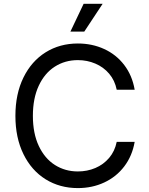

<svg xmlns="http://www.w3.org/2000/svg" viewBox="-20 -962 770 992"><path d="M59.6 -363.3Q59.6 -476.6 101.1 -561.3Q142.6 -646 215.8 -691.7Q289.1 -737.3 382.3 -737.3Q456.1 -737.3 518.3 -708.7Q580.6 -680.2 621.8 -626.2Q663.1 -572.3 675.8 -498.5H583Q573.2 -546.9 543.9 -581.3Q514.6 -615.7 472.4 -633.5Q430.2 -651.4 382.3 -651.4Q315.9 -651.4 263.2 -617.7Q210.4 -584 180.2 -519Q149.9 -454.1 149.9 -363.3Q149.9 -272.9 180.4 -208Q210.9 -143.1 263.7 -109.6Q316.4 -76.2 382.3 -76.2Q430.7 -76.2 472.7 -94Q514.6 -111.8 543.9 -146.2Q573.2 -180.7 583 -229H675.8Q663.1 -156.2 622.1 -102.3Q581.1 -48.3 518.8 -19.3Q456.5 9.8 382.3 9.8Q289.1 9.8 215.8 -35.6Q142.6 -81.1 101.1 -165.8Q59.6 -250.5 59.6 -363.3ZM412.1 -942.4H510.3L415.5 -798.8H343.8Z"/></svg>

Font: Inter RS Variable
Style: Regular
Weight: 400
Designer: Rasmus Andersson (customised by Maria Ramos and Noel Pretorius)
Foundry: rsms
Version: Version 3.001;Glyphs 3.2.3 (3260)